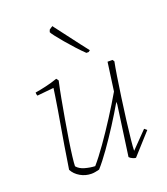

<svg xmlns="http://www.w3.org/2000/svg" viewBox="-130 -779 761 877"><g transform="rotate(-20 251.0 -341.0)"><path d="M165 6Q136 6 111 -8.5Q86 -23 74 -46Q76 -57 80.5 -86.5Q85 -116 91.5 -156Q98 -196 105.5 -239Q113 -282 119.5 -321Q126 -360 130 -387Q134 -414 135 -422L54 -414Q51 -420 51 -430Q71 -433 102 -440Q133 -447 161 -457L169 -446Q161 -411 152.5 -365Q144 -319 135.5 -270Q127 -221 120 -176.5Q113 -132 109 -98.5Q105 -65 105 -52Q118 -36 143 -29Q168 -22 192 -21Q219 -52 254 -101.5Q289 -151 324.5 -206.5Q360 -262 389 -312L408 -450H432L438 -441Q433 -417 426 -372.5Q419 -328 411.5 -275Q404 -222 397.5 -171Q391 -120 387 -81Q383 -42 383 -26L460 -105L472 -95L380 7Q374 7 364 2.5Q354 -2 349 -8L383 -251V-264Q357 -219 325 -169Q293 -119 261 -74Q229 -29 203 0Q194 2 184.5 4Q175 6 165 6ZM342 -521H331Q314 -537 293 -560Q272 -583 252.5 -606Q233 -629 220 -646Q207 -663 206 -667L210 -678Q221 -686 227 -689L231 -683L319 -567L350 -527Z"/></g></svg>

Font: Labrada ExtraLight
Style: Italic
Weight: 200
Italic angle: -7°
Designer: Mercedes Jáuregui
Foundry: Omnibus-Type Team
Version: Version 1.000; ttfautohint (v1.8.4.7-5d5b)